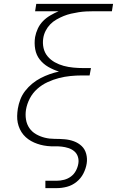

<svg xmlns="http://www.w3.org/2000/svg" viewBox="-20 -755 640 990"><path d="M214 215V177H272Q291 177 310.5 172Q330 167 346 155Q362 143 371.5 125Q381 107 384 88Q387 70 381.5 53Q376 36 363 25Q350 14 333 8.5Q316 3 298 1Q280 -1 261.5 -0.5Q243 0 224.5 -2Q206 -4 189 -8.5Q172 -13 156 -20Q140 -27 126 -37Q112 -47 101 -60Q90 -73 82.5 -89Q75 -105 71.5 -122Q68 -139 68.5 -157.5Q69 -176 72 -195Q76 -219 85 -242.5Q94 -266 110 -286.5Q126 -307 146 -323.5Q166 -340 189 -352Q212 -364 236 -372.5Q260 -381 284 -386Q255 -395 229 -410Q203 -425 185 -448Q167 -471 161.5 -501.5Q156 -532 161 -564Q165 -586 175 -607.5Q185 -629 201.5 -646Q218 -663 239.5 -675.5Q261 -688 282 -697H161L167 -735H563L557 -697H463Q443 -697 424 -696Q405 -695 385.5 -692Q366 -689 346.5 -684.5Q327 -680 308.5 -672.5Q290 -665 271.5 -654.5Q253 -644 239 -629.5Q225 -615 215.5 -596.5Q206 -578 203 -558Q199 -532 204.5 -507.5Q210 -483 225.5 -464.5Q241 -446 262.5 -434Q284 -422 308 -415.5Q332 -409 358 -406.5Q384 -404 410 -404H449L442 -366H403Q373 -366 343 -363Q313 -360 284 -352.5Q255 -345 225.5 -331.5Q196 -318 172 -296.5Q148 -275 133.5 -247Q119 -219 114 -189Q110 -164 114 -139Q118 -114 131.5 -94.5Q145 -75 166 -63Q187 -51 211 -45Q235 -39 261 -39Q287 -39 312.5 -37Q338 -35 361 -26.5Q384 -18 401 -2Q418 14 424.5 38.5Q431 63 427 88Q423 114 410 139.5Q397 165 374.5 183Q352 201 325.5 208Q299 215 273 215Z"/></svg>

Font: Iosevka Etoile Extralight
Style: Italic
Weight: 200
Italic angle: -9°
Designer: Belleve Invis
Foundry: Belleve Invis
Version: Version 22.1.2; ttfautohint (v1.8.4)